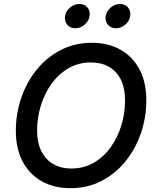

<svg xmlns="http://www.w3.org/2000/svg" viewBox="-20 -958 804 988"><path d="M341.8 10.3Q257.8 10.3 194.6 -25.4Q131.3 -61 96.4 -127.2Q61.5 -193.4 61.5 -285.6Q61.5 -372.6 89.1 -453.6Q116.7 -534.7 168.2 -598.6Q219.7 -662.6 292 -700.2Q364.3 -737.8 453.1 -737.8Q537.6 -737.8 600.3 -702.1Q663.1 -666.5 698 -600.6Q732.9 -534.7 732.9 -442.4Q732.9 -354.5 705.3 -273.4Q677.7 -192.4 626.2 -128.4Q574.7 -64.5 502.7 -27.1Q430.7 10.3 341.8 10.3ZM346.2 -90.8Q411.6 -90.8 463.1 -120.8Q514.6 -150.9 550.5 -201.7Q586.4 -252.4 605 -314.7Q623.5 -377 623.5 -440.9Q623.5 -504.9 601.6 -548.6Q579.6 -592.3 540.3 -614.5Q501 -636.7 448.7 -636.7Q383.3 -636.7 331.8 -606.4Q280.3 -576.2 244.4 -525.6Q208.5 -475.1 189.7 -413.1Q170.9 -351.1 170.9 -287.1Q170.9 -223.1 193.1 -179.4Q215.3 -135.7 254.9 -113.3Q294.4 -90.8 346.2 -90.8ZM576.7 -812.5Q550.3 -812.5 534.9 -831.1Q519.5 -849.6 523.9 -875.5Q528.3 -901.4 549.8 -919.4Q571.3 -937.5 597.7 -937.5Q623.5 -937.5 638.9 -919.4Q654.3 -901.4 649.9 -875.5Q646 -849.6 624.5 -831.1Q603 -812.5 576.7 -812.5ZM367.7 -812.5Q341.3 -812.5 325.9 -831.1Q310.5 -849.6 314.9 -875.5Q318.8 -901.4 340.6 -919.4Q362.3 -937.5 388.7 -937.5Q414.6 -937.5 429.9 -919.4Q445.3 -901.4 440.9 -875.5Q437 -849.6 415.3 -831.1Q393.6 -812.5 367.7 -812.5Z"/></svg>

Font: Inter 17pt Medium
Style: Italic
Weight: 500
Italic angle: -9.3988°
Version: Version 4.001;git-66647c0bb